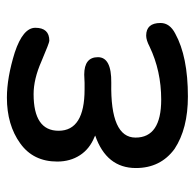

<svg xmlns="http://www.w3.org/2000/svg" viewBox="-24 -524 557 548"><g transform="rotate(-90 254.0 -250.5)"><path d="M102.5 -30.3Q47.9 -70.3 47.9 -140.6Q47.9 -224.6 140.6 -256.8L136.7 -258.8Q102.5 -272.5 84.5 -300.3Q66.4 -328.1 66.4 -365.2Q66.4 -433.6 118.2 -470.7Q170.9 -508.8 249 -508.8Q305.7 -508.8 377.9 -486.3Q448.2 -462.9 448.2 -427.7Q448.2 -387.7 411.1 -387.7Q405.3 -387.7 352.5 -410.2Q301.8 -432.6 258.8 -432.6Q154.3 -432.6 154.3 -361.3Q154.3 -287.1 272.5 -287.1H291L314.5 -288.1Q364.3 -288.1 364.3 -249Q364.3 -210 291 -210.9Q134.8 -213.9 134.8 -141.6Q134.8 -68.4 243.2 -68.4Q325.2 -68.4 394.5 -101.6Q413.1 -111.3 425.8 -111.3Q461.9 -111.3 461.9 -70.3Q461.9 -43.9 431.6 -28.3Q366.2 7.8 252 7.8Q160.2 7.8 102.5 -30.3Z"/></g></svg>

Font: jf-openhuninn-2.0
Style: Regular
Weight: 400
Designer: [Kosugi Maru]
Designed by MOTOYA      

[Varela Round]
Joe Prince (Latin component); Avraham Cornfeld (Hebrew component)
Foundry: justfont CO.,LTD.
Version: 2.0